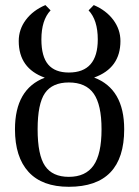

<svg xmlns="http://www.w3.org/2000/svg" viewBox="-20 -715 540 745"><path d="M461.9 -213.4Q461.9 9.8 247.1 9.8Q143.6 9.8 90.8 -47.9Q38.1 -105.5 38.1 -213.4Q38.1 -369.6 153.8 -413.6Q52.7 -449.7 52.7 -555.7Q52.7 -601.1 80.3 -637.9Q107.9 -674.8 156.2 -695.3L176.3 -674.8Q140.6 -637.2 140.6 -562Q140.6 -495.6 167 -464.6Q193.4 -433.6 247.1 -433.6Q359.4 -433.6 359.4 -562Q359.4 -637.2 323.7 -674.8L343.8 -695.3Q392.1 -674.8 419.7 -637.7Q447.3 -600.6 447.3 -555.7Q447.3 -450.7 345.2 -414.1Q461.9 -370.1 461.9 -213.4ZM374 -213.4Q374 -308.6 343.5 -351.8Q313 -395 247.1 -395Q183.1 -395 154.5 -353.8Q126 -312.5 126 -213.4Q126 -113.3 154.8 -71Q183.6 -28.8 247.1 -28.8Q312 -28.8 343 -73Q374 -117.2 374 -213.4Z"/></svg>

Font: Liberation Serif
Style: Regular
Weight: 400
Designer: Steve Matteson
Foundry: Ascender Corporation
Version: Version 2.1.5